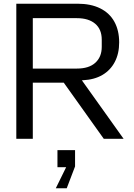

<svg xmlns="http://www.w3.org/2000/svg" viewBox="-20 -749 722 1036"><path d="M68 0V-729H398Q470 -729 520.5 -704Q571 -679 597 -632Q623 -585 623 -520Q623 -460 599.5 -415Q576 -370 532.5 -344.5Q489 -319 427 -316H417L418 -321L647 0H540L324 -303H142V-379H395Q460 -379 494.5 -410.5Q529 -442 529 -496V-535Q529 -591 493.5 -621Q458 -651 395 -651H157V0ZM281 267 337 153H290V61H385V149L340 267Z"/></svg>

Font: Hubot Sans
Style: Regular
Weight: 400
Designer: Deni Anggara
Foundry: GitHub, Inc., Subsidiary of Microsoft Corporation
Version: Version 2.000